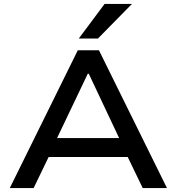

<svg xmlns="http://www.w3.org/2000/svg" viewBox="-20 -962 904 982"><path d="M30 0 378 -705H486L834 0H710L614 -199L670 -159H192L248 -199L152 0ZM429 -585 260 -231 230 -256H632L601 -231L434 -585ZM383 -765 515 -942H655L481 -765Z"/></svg>

Font: Nunito Sans 7pt SemiExpanded SemiBold
Style: Regular
Weight: 600
Width: 6
Designer: Vernon Adams
Foundry: Vernon Adams
Version: Version 3.101;gftools[0.9.27]